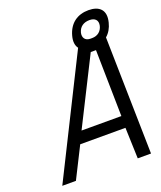

<svg xmlns="http://www.w3.org/2000/svg" viewBox="-152 -937 868 1033"><g transform="rotate(-20 281.5 -420.0)"><path d="M400 -740C408 -771 432 -788 466 -788C496 -788 515 -772 508 -740C501 -711 479 -692 447 -692H437C406 -692 394 -714 400 -740ZM444 -624 451 -244H223L414 -624ZM102 0 191 -177H450L456 0H532L518 -670C538 -687 552 -711 559 -740C577 -810 538 -840 479 -840C417 -840 368 -808 350 -740C342 -710 345 -686 358 -669L24 0Z"/></g></svg>

Font: RazerF5
Style: Italic
Weight: 400
Foundry: Razer Inc.
Version: Version 2